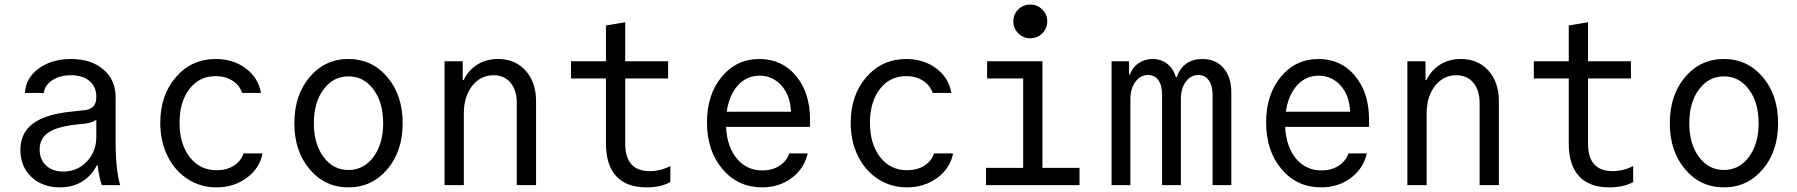

<svg xmlns="http://www.w3.org/2000/svg" viewBox="-20 -807 7835 837"><path d="M399.9 -384.8Q399.9 -428.2 370.4 -453.6Q340.8 -479 289.1 -479Q241.2 -479 208.3 -457.5Q175.3 -436 170.9 -401.9H88.9Q91.8 -466.3 148.4 -508.1Q205.1 -549.8 289.1 -549.8Q377 -549.8 430.4 -504.4Q483.9 -459 483.9 -383.8V-192.9Q483.9 -66.4 503.9 0H423.8Q411.6 -34.7 405.8 -85.9H401.9Q378.4 -40 337.2 -15.1Q295.9 9.8 241.2 9.8Q165 9.8 116.9 -35.6Q68.8 -81.1 68.8 -153.8Q68.8 -228 124.8 -269Q180.7 -310.1 294.9 -320.8L345.2 -326.2Q374 -329.1 387 -343Q399.9 -356.9 399.9 -384.8ZM399.9 -285.2Q382.3 -272.5 352.1 -268.1L304.2 -263.2Q225.1 -253.4 189 -227.8Q152.8 -202.1 152.8 -155.8Q152.8 -111.8 180.9 -85.4Q209 -59.1 255.9 -59.1Q316.4 -59.1 358.2 -102.5Q399.9 -146 399.9 -210Z M1041.5 -138.2H1124.5Q1111.8 -72.8 1055.4 -31.5Q999 9.8 923.8 9.8Q854 9.8 797.9 -26.6Q741.7 -63 710.2 -127.2Q678.7 -191.4 678.7 -271Q678.7 -392.6 747.1 -471.2Q815.4 -549.8 920.4 -549.8Q996.6 -549.8 1051.5 -508.8Q1106.4 -467.8 1117.7 -401.9H1035.6Q1024.4 -435.5 993.4 -455.3Q962.4 -475.1 920.4 -475.1Q848.6 -475.1 805.7 -418.9Q762.7 -362.8 762.7 -272Q762.7 -179.2 807.1 -122.1Q851.6 -64.9 924.8 -64.9Q967.8 -64.9 999.3 -84.7Q1030.8 -104.5 1041.5 -138.2Z M1668.5 -69.1Q1601.6 9.8 1499 9.8Q1396.5 9.8 1329.8 -69.1Q1263.2 -147.9 1263.2 -270Q1263.2 -392.1 1329.8 -470.9Q1396.5 -549.8 1499 -549.8Q1601.6 -549.8 1668.5 -470.9Q1735.4 -392.1 1735.4 -270Q1735.4 -147.9 1668.5 -69.1ZM1499 -65.9Q1565.9 -65.9 1608.2 -123Q1650.4 -180.2 1650.4 -270Q1650.4 -359.9 1608.2 -417Q1565.9 -474.1 1499 -474.1Q1432.6 -474.1 1390.4 -417.2Q1348.1 -360.4 1348.1 -270Q1348.1 -179.7 1390.4 -122.8Q1432.6 -65.9 1499 -65.9Z M1918 0V-540H1997.1V-458H2001Q2022.9 -502 2061.5 -525.9Q2100.1 -549.8 2150.9 -549.8Q2226.1 -549.8 2271.5 -499Q2316.9 -448.2 2316.9 -365.2V0H2232.9V-357.9Q2232.9 -413.6 2205.6 -446.3Q2178.2 -479 2131.8 -479Q2074.7 -479 2038.3 -432.4Q2002 -385.7 2002 -312V0Z M2705.6 -181.2Q2705.6 -61 2812.5 -61Q2858.9 -61 2902.3 -83V-13.2Q2860.4 9.8 2798.3 9.8Q2711.4 9.8 2666.5 -38.8Q2621.6 -87.4 2621.6 -181.2V-464.8H2469.2V-540H2621.6V-695.8L2705.6 -710V-540H2892.6V-464.8H2705.6Z M3145 -253.9Q3149.4 -167 3192.4 -115.5Q3235.4 -64 3304.2 -64Q3346.2 -64 3377.4 -84Q3408.7 -104 3420.9 -138.2H3501Q3485.8 -71.8 3431.2 -31Q3376.5 9.8 3302.2 9.8Q3197.3 9.8 3129.6 -69.8Q3062 -149.4 3062 -272.9Q3062 -394.5 3126.2 -472.2Q3190.4 -549.8 3291 -549.8Q3388.7 -549.8 3450 -476.3Q3511.2 -402.8 3511.2 -286.1V-253.9ZM3291 -477.1Q3234.9 -477.1 3196.8 -434.8Q3158.7 -392.6 3147.9 -319.8H3428.2Q3425.3 -390.6 3387 -433.8Q3348.6 -477.1 3291 -477.1Z M4051.8 -138.2H4134.8Q4122.1 -72.8 4065.7 -31.5Q4009.3 9.8 3933.6 9.8Q3863.8 9.8 3807.6 -26.6Q3751.5 -63 3720 -127.2Q3688.5 -191.4 3688.5 -271Q3688.5 -392.6 3757.1 -471.2Q3825.7 -549.8 3930.7 -549.8Q4006.8 -549.8 4061.5 -508.8Q4116.2 -467.8 4127.4 -401.9H4045.9Q4034.7 -435.5 4003.7 -455.3Q3972.7 -475.1 3930.7 -475.1Q3858.9 -475.1 3815.7 -418.9Q3772.5 -362.8 3772.5 -272Q3772.5 -179.2 3816.9 -122.1Q3861.3 -64.9 3934.6 -64.9Q3977.5 -64.9 4009.3 -84.7Q4041 -104.5 4051.8 -138.2Z M4278.3 0V-75.2H4440.4V-464.8H4283.2V-540H4524.4V-75.2H4686V0ZM4471.2 -787.1Q4502 -787.1 4523.7 -765.9Q4545.4 -744.6 4545.4 -713.9Q4545.4 -683.1 4523.7 -661.6Q4502 -640.1 4471.2 -640.1Q4440.9 -640.1 4419.2 -661.6Q4397.5 -683.1 4397.5 -713.9Q4397.5 -744.6 4419.2 -765.9Q4440.9 -787.1 4471.2 -787.1Z M4825.7 0V-540H4901.9V-481.9H4905.8Q4916.5 -513.2 4943.4 -531.5Q4970.2 -549.8 5004.9 -549.8Q5041.5 -549.8 5068.4 -528.8Q5095.2 -507.8 5106 -471.2H5109.9Q5138.7 -549.8 5221.7 -549.8Q5279.8 -549.8 5313.7 -510.5Q5347.7 -471.2 5347.7 -404.8V0H5266.1V-394Q5266.1 -434.1 5249.5 -457Q5232.9 -480 5204.1 -480Q5170.9 -480 5149.4 -450.7Q5127.9 -421.4 5127.9 -376V0H5045.9V-394Q5045.9 -434.6 5029.8 -457.3Q5013.7 -480 4984.9 -480Q4951.2 -480 4929.4 -450.2Q4907.7 -420.4 4907.7 -374V0Z M5582.5 -253.9Q5586.9 -167 5629.9 -115.5Q5672.9 -64 5741.7 -64Q5783.7 -64 5814.9 -84Q5846.2 -104 5858.4 -138.2H5938.5Q5923.3 -71.8 5868.4 -31Q5813.5 9.8 5739.3 9.8Q5634.3 9.8 5566.9 -69.6Q5499.5 -148.9 5499.5 -272.9Q5499.5 -394.5 5563.7 -472.2Q5627.9 -549.8 5728.5 -549.8Q5825.7 -549.8 5887 -476.3Q5948.2 -402.8 5948.2 -286.1V-253.9ZM5728.5 -477.1Q5672.4 -477.1 5634.3 -434.8Q5596.2 -392.6 5585.4 -319.8H5865.7Q5862.8 -390.6 5824.5 -433.8Q5786.1 -477.1 5728.5 -477.1Z M6115.2 0V-540H6194.3V-458H6198.2Q6220.2 -502 6258.8 -525.9Q6297.4 -549.8 6348.1 -549.8Q6423.3 -549.8 6468.8 -499Q6514.2 -448.2 6514.2 -365.2V0H6430.2V-357.9Q6430.2 -413.6 6402.8 -446.3Q6375.5 -479 6329.1 -479Q6272 -479 6235.6 -432.4Q6199.2 -385.7 6199.2 -312V0Z M6902.8 -181.2Q6902.8 -61 7009.8 -61Q7056.2 -61 7099.6 -83V-13.2Q7057.6 9.8 6995.6 9.8Q6908.7 9.8 6863.8 -38.8Q6818.8 -87.4 6818.8 -181.2V-464.8H6666.5V-540H6818.8V-695.8L6902.8 -710V-540H7089.8V-464.8H6902.8Z M7664.6 -69.1Q7597.7 9.8 7495.1 9.8Q7392.6 9.8 7325.9 -69.1Q7259.3 -147.9 7259.3 -270Q7259.3 -392.1 7325.9 -470.9Q7392.6 -549.8 7495.1 -549.8Q7597.7 -549.8 7664.6 -470.9Q7731.4 -392.1 7731.4 -270Q7731.4 -147.9 7664.6 -69.1ZM7495.1 -65.9Q7562 -65.9 7604.2 -123Q7646.5 -180.2 7646.5 -270Q7646.5 -359.9 7604.2 -417Q7562 -474.1 7495.1 -474.1Q7428.7 -474.1 7386.5 -417.2Q7344.2 -360.4 7344.2 -270Q7344.2 -179.7 7386.5 -122.8Q7428.7 -65.9 7495.1 -65.9Z"/></svg>

Font: CommitMono
Style: Regular
Weight: 400
Monospace: yes
Designer: Eigil Nikolajsen
Foundry: Eigil Nikolajsen
Version: Version 1.143